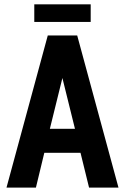

<svg xmlns="http://www.w3.org/2000/svg" viewBox="-20 -848 565 868"><path d="M9.4 0H142.4L180.3 -157.1H344L382.6 0H515.6L329 -687.7H196ZM205.4 -265.7 262.1 -495.3 318.9 -265.7ZM135 -748.7H390V-828.3H135Z"/></svg>

Font: Secuela Black
Style: Regular
Weight: 900
Designer: Fernando Haro
Foundry: deFharo
Version: Version 1.704